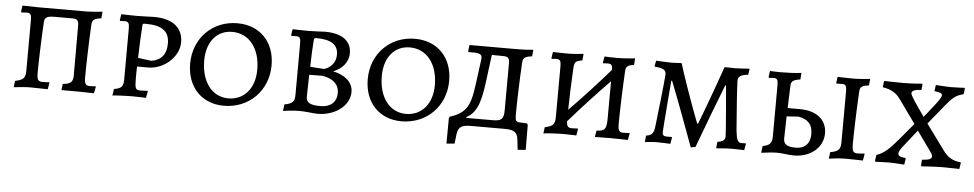

<svg xmlns="http://www.w3.org/2000/svg" viewBox="-38 -787 6024 1188"><g transform="rotate(5 2974.0 -192.5)"><path d="M53 8C88 4 129 0 153 0C180 0 232 2 264 2L271 -38L269 -42C260 -41 242 -40 228 -40C200 -40 193 -51 193 -93C193 -157 197 -292 204 -411C206 -441 224 -448 269 -448H378C404 -448 417 -441 417 -408V-97C417 -56 402 -43 354 -39L349 0H448C473 0 522 2 551 2L559 -38L557 -42C549 -41 534 -40 522 -40C495 -40 488 -51 488 -93C488 -160 492 -307 498 -420C500 -450 512 -458 556 -464L560 -505C518 -501 479 -498 460 -498H165C138 -498 93 -499 63 -500L58 -462L60 -457C74 -458 86 -459 93 -459C116 -459 123 -450 123 -417L122 -98C122 -55 109 -42 58 -32Z M666 6C667 4 748 0 792 0C820 0 874 2 874 2L882 -38L880 -42C880 -42 853 -40 837 -40C805 -40 801 -49 801 -116L802 -186H871C970 -186 1061 -269 1061 -359C1061 -444 1003 -501 880 -501C880 -501 795 -498 771 -498C739 -498 682 -500 677 -500L671 -462L674 -458C674 -458 691 -459 702 -459C724 -459 731 -450 731 -417L730 -99C730 -55 718 -43 672 -35ZM887 -229 804 -240C805 -304 809 -377 813 -442C814 -454 816 -454 834 -454C935 -454 980 -420 980 -345C980 -278 949 -239 887 -229Z M1358 9C1514 9 1631 -108 1631 -266C1631 -411 1538 -507 1398 -507C1244 -507 1128 -391 1128 -233C1128 -88 1220 9 1358 9ZM1382 -39C1281 -39 1213 -126 1213 -260C1213 -376 1276 -451 1371 -451C1475 -451 1545 -365 1545 -231C1545 -115 1479 -39 1382 -39Z M1826 0C1866 0 1905 7 1940 8C2049 8 2138 -59 2138 -145C2138 -207 2084 -248 2014 -262C2067 -283 2107 -326 2107 -382C2107 -459 2048 -502 1942 -502C1942 -502 1868 -498 1838 -498C1808 -498 1741 -500 1741 -500L1735 -462L1738 -458C1738 -458 1756 -459 1766 -459C1789 -459 1795 -450 1795 -418L1794 -98C1794 -55 1781 -41 1731 -32L1726 9C1726 9 1784 0 1826 0ZM1870 -278C1871 -332 1873 -392 1877 -441C1878 -454 1880 -458 1891 -458C1985 -458 2028 -429 2028 -367C2028 -289 1956 -272 1956 -272C1943 -272 1870 -278 1870 -278ZM1868 -228 1951 -229C2019 -217 2054 -183 2054 -131C2054 -75 2017 -41 1954 -41C1889 -41 1865 -55 1865 -92Z M2461 9C2617 9 2734 -108 2734 -266C2734 -411 2641 -507 2501 -507C2347 -507 2231 -391 2231 -233C2231 -88 2323 9 2461 9ZM2485 -39C2384 -39 2316 -126 2316 -260C2316 -376 2379 -451 2474 -451C2578 -451 2648 -365 2648 -231C2648 -115 2582 -39 2485 -39Z M3242 -38 3235 -46 3189 -48C3169 -49 3163 -58 3163 -91C3163 -171 3168 -320 3174 -420C3176 -448 3187 -456 3232 -462L3236 -503C3211 -500 3174 -498 3136 -498H2840L2835 -459L2837 -454C2901 -456 2921 -451 2921 -425C2921 -421 2921 -418 2920 -414L2907 -315C2886 -153 2880 -83 2758 -46L2752 -38L2751 122L2801 118L2808 59C2814 10 2840 0 2893 0H3101C3154 0 3181 10 3186 59L3193 122L3243 118ZM3092 -116C3092 -58 3077 -47 3021 -47H2860L2859 -52C2934 -89 2949 -183 2964 -302L2983 -449L3055 -448C3083 -448 3093 -438 3093 -409Z M3872 -42C3872 -42 3853 -40 3837 -40C3809 -40 3802 -51 3802 -93C3802 -163 3807 -314 3813 -420C3815 -450 3824 -458 3865 -464L3868 -505C3868 -505 3803 -498 3764 -498C3736 -498 3678 -499 3678 -500L3672 -462L3674 -457C3674 -457 3692 -459 3701 -459C3725 -459 3731 -451 3732 -422C3651 -329 3568 -238 3483 -152C3484 -224 3488 -323 3492 -398C3494 -448 3498 -457 3544 -464L3548 -505C3548 -505 3488 -498 3451 -498C3419 -498 3358 -500 3358 -500L3352 -462L3354 -457C3354 -457 3372 -459 3381 -459C3406 -459 3412 -450 3412 -417L3411 -99C3410 -55 3398 -42 3348 -32L3343 8C3344 5 3421 0 3469 0C3499 0 3547 2 3547 2L3554 -38L3552 -42C3552 -42 3533 -40 3517 -40C3492 -40 3484 -49 3482 -80C3563 -173 3646 -263 3732 -351L3731 -118C3731 -54 3720 -40 3669 -39L3662 1L3762 0C3802 0 3867 2 3867 2L3875 -38Z M4259 14 4288 8C4340 -132 4392 -270 4438 -387H4443C4443 -387 4468 -102 4468 -74C4468 -50 4454 -39 4420 -35L4416 6C4418 6 4477 0 4510 0C4541 0 4590 2 4590 2L4597 -38L4595 -41C4595 -41 4582 -40 4572 -40C4546 -40 4539 -54 4532 -113C4523 -216 4511 -396 4511 -422C4511 -449 4527 -460 4574 -465L4579 -500L4577 -503C4577 -503 4516 -498 4490 -498C4469 -498 4430 -500 4424 -499C4352 -292 4291 -136 4291 -136H4286C4286 -136 4224 -291 4157 -501C4157 -501 4119 -498 4092 -498C4065 -498 3999 -502 3999 -502L3992 -469L3995 -464C4045 -461 4064 -450 4064 -423C4064 -400 4035 -142 4029 -94C4024 -53 4011 -39 3977 -35L3973 6C3973 6 4014 0 4046 0C4074 0 4131 3 4131 3L4138 -37L4136 -40H4104C4086 -40 4078 -47 4078 -64C4078 -84 4103 -387 4103 -387H4108C4155 -268 4206 -130 4259 14Z M4899 8C5003 8 5079 -58 5079 -145C5079 -229 5015 -281 4911 -281H4835L4840 -421C4841 -449 4856 -458 4898 -464L4901 -505C4860 -500 4817 -498 4774 -498C4751 -498 4729 -499 4706 -500L4701 -462L4703 -457C4715 -458 4727 -459 4732 -459C4754 -459 4760 -450 4760 -417L4759 -99C4759 -57 4746 -42 4701 -33L4696 9C4746 2 4777 0 4790 0C4830 0 4863 8 4899 8ZM5116 9C5116 9 5173 0 5216 0C5254 0 5327 2 5327 2L5334 -38L5332 -42C5332 -42 5310 -39 5291 -39C5263 -39 5256 -50 5256 -93C5256 -163 5261 -313 5267 -420C5269 -450 5279 -459 5324 -464L5328 -505C5328 -505 5265 -498 5228 -498C5193 -498 5132 -500 5126 -500L5121 -462L5123 -458C5123 -458 5144 -459 5156 -459C5180 -459 5186 -450 5186 -417L5185 -99C5185 -55 5172 -41 5121 -32ZM4906 -41C4851 -41 4829 -56 4830 -93L4833 -229L4906 -234C4965 -224 4995 -194 4995 -133C4995 -75 4963 -41 4906 -41Z M5536 -498C5492 -498 5415 -500 5415 -500L5410 -464L5412 -460C5460 -453 5494 -435 5522 -395L5625 -251L5537 -146C5490 -91 5453 -53 5407 -40L5402 -3L5405 3C5405 3 5458 0 5490 0C5520 0 5584 5 5584 5L5590 -33L5587 -37C5556 -39 5542 -46 5542 -60C5542 -74 5551 -88 5580 -124L5650 -212L5735 -93C5745 -79 5751 -70 5751 -61C5751 -44 5732 -37 5691 -35L5688 0L5691 6C5691 6 5778 0 5823 0C5860 0 5926 2 5926 2L5932 -37L5930 -40C5880 -44 5849 -64 5819 -105L5705 -261L5801 -379C5844 -431 5862 -449 5912 -461L5917 -495L5914 -501C5914 -501 5865 -498 5831 -498C5799 -498 5741 -503 5736 -503L5731 -467L5733 -464C5765 -461 5779 -455 5779 -442C5779 -421 5713 -346 5678 -300C5626 -373 5590 -425 5590 -439C5590 -455 5608 -463 5650 -465L5653 -498L5651 -504C5651 -504 5597 -498 5536 -498Z"/></g></svg>

Font: Alegreya SC
Style: Regular
Weight: 400
Designer: Juan Pablo del Peral
Foundry: Huerta Tipografica
Version: Version 2.007;PS 002.007;hotconv 1.0.88;makeotf.lib2.5.64775